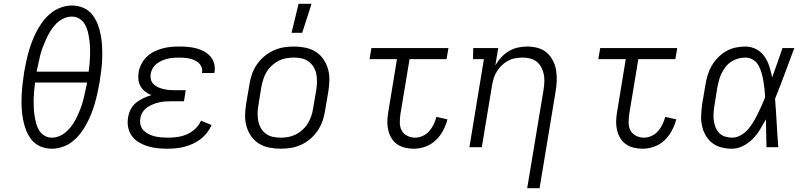

<svg xmlns="http://www.w3.org/2000/svg" viewBox="-20 -772 4240 1007"><path d="M252 8Q220 8 192 -4Q164 -16 146 -38.5Q128 -61 117 -89Q106 -117 100.5 -147Q95 -177 93.5 -208Q92 -239 93.5 -270Q95 -301 98.5 -332.5Q102 -364 107 -396Q112 -424 118 -451.5Q124 -479 132 -506.5Q140 -534 150.5 -560.5Q161 -587 175 -613Q189 -639 207.5 -663Q226 -687 250 -705.5Q274 -724 302 -733.5Q330 -743 357 -743Q389 -743 417 -731Q445 -719 463 -696.5Q481 -674 492 -646Q503 -618 508.5 -588Q514 -558 515.5 -527Q517 -496 516 -465Q515 -434 511 -402.5Q507 -371 502 -339Q497 -311 491 -283.5Q485 -256 477 -228.5Q469 -201 458.5 -174.5Q448 -148 434 -122Q420 -96 401.5 -72Q383 -48 359.5 -29.5Q336 -11 307.5 -1.5Q279 8 252 8ZM445 -396Q448 -418 450 -439.5Q452 -461 452.5 -482.5Q453 -504 452 -525.5Q451 -547 448 -567.5Q445 -588 440 -608Q435 -628 424.5 -645.5Q414 -663 396.5 -674Q379 -685 357 -685Q335 -685 313.5 -675Q292 -665 275 -648Q258 -631 245.5 -611Q233 -591 223.5 -570Q214 -549 205.5 -527.5Q197 -506 191.5 -484Q186 -462 181.5 -440Q177 -418 172 -396ZM252 -50Q274 -50 295.5 -60Q317 -70 334 -87Q351 -104 364 -124Q377 -144 386.5 -165Q396 -186 404 -207.5Q412 -229 417.5 -251Q423 -273 427.5 -295Q432 -317 437 -339H164Q161 -317 159 -295.5Q157 -274 156.5 -252.5Q156 -231 157 -209.5Q158 -188 161 -167.5Q164 -147 169 -127Q174 -107 184.5 -89.5Q195 -72 212.5 -61Q230 -50 252 -50Z M856 8Q829 8 803 5Q777 2 753 -5.5Q729 -13 707.5 -26Q686 -39 671.5 -59Q657 -79 652 -105Q647 -131 652 -157Q655 -178 665.5 -198.5Q676 -219 694 -233.5Q712 -248 732.5 -257.5Q753 -267 774 -273Q756 -280 741.5 -291.5Q727 -303 717.5 -319Q708 -335 706 -354.5Q704 -374 707 -394Q711 -416 722 -437Q733 -458 750 -474.5Q767 -491 788.5 -501.5Q810 -512 832 -518Q854 -524 876.5 -526Q899 -528 921 -528Q944 -528 966 -526Q988 -524 1009.5 -518.5Q1031 -513 1050 -502.5Q1069 -492 1083 -476.5Q1097 -461 1103 -439.5Q1109 -418 1105 -395L1104 -389H1039L1040 -393Q1042 -407 1037 -420Q1032 -433 1022 -442Q1012 -451 999.5 -456.5Q987 -462 973 -465Q959 -468 945 -469Q931 -470 917 -470Q902 -470 887 -468.5Q872 -467 857 -463.5Q842 -460 828 -453.5Q814 -447 801 -437Q788 -427 780.5 -413Q773 -399 770 -384Q768 -369 771.5 -355Q775 -341 785 -331Q795 -321 808 -315Q821 -309 835 -305.5Q849 -302 863.5 -300.5Q878 -299 893 -299H954L945 -241H884Q867 -241 850 -240Q833 -239 816.5 -235.5Q800 -232 783.5 -225.5Q767 -219 752 -208.5Q737 -198 727.5 -182.5Q718 -167 716 -150Q713 -132 717.5 -115.5Q722 -99 733.5 -87.5Q745 -76 760 -68.5Q775 -61 791.5 -57Q808 -53 826 -51.5Q844 -50 861 -50Q886 -50 911 -53.5Q936 -57 960 -67.5Q984 -78 1004 -96.5Q1024 -115 1034 -139L1090 -116Q1080 -94 1065 -75Q1050 -56 1031 -41.5Q1012 -27 990.5 -17.5Q969 -8 946.5 -2Q924 4 901 6Q878 8 856 8Z M1452 8Q1421 8 1391.5 2Q1362 -4 1338 -19Q1314 -34 1297.5 -57.5Q1281 -81 1273 -109Q1265 -137 1265.5 -167Q1266 -197 1271 -228L1288 -328Q1292 -355 1301 -381.5Q1310 -408 1326 -432Q1342 -456 1365 -475.5Q1388 -495 1414 -507Q1440 -519 1467 -523.5Q1494 -528 1521 -528Q1552 -528 1581.5 -522Q1611 -516 1635 -501Q1659 -486 1675.5 -462.5Q1692 -439 1700 -411Q1708 -383 1707.5 -353Q1707 -323 1702 -292L1685 -192Q1681 -165 1672 -138.5Q1663 -112 1647 -88Q1631 -64 1608.5 -44.5Q1586 -25 1560 -13Q1534 -1 1506.5 3.5Q1479 8 1452 8ZM1452 -50Q1472 -50 1492 -53.5Q1512 -57 1531 -66.5Q1550 -76 1566.5 -91Q1583 -106 1594 -124Q1605 -142 1612 -162Q1619 -182 1622 -202L1639 -302Q1642 -323 1642.5 -343.5Q1643 -364 1639 -384Q1635 -404 1624.5 -421Q1614 -438 1598.5 -449.5Q1583 -461 1563 -465.5Q1543 -470 1522 -470Q1502 -470 1481.5 -466.5Q1461 -463 1442 -453.5Q1423 -444 1406.5 -429Q1390 -414 1379 -396Q1368 -378 1361.5 -358Q1355 -338 1351 -318L1335 -218Q1331 -197 1331 -176.5Q1331 -156 1335 -136Q1339 -116 1349 -99Q1359 -82 1374.5 -70.5Q1390 -59 1410.5 -54.5Q1431 -50 1452 -50ZM1509 -600 1546 -752H1614L1565 -600Z M2151 8Q2127 8 2104 2.5Q2081 -3 2063 -15.5Q2045 -28 2033.5 -47Q2022 -66 2016.5 -88.5Q2011 -111 2011.5 -134.5Q2012 -158 2016 -182L2062 -462H1918L1928 -520H2332L2322 -462H2128L2080 -173Q2077 -151 2077 -128.5Q2077 -106 2086.5 -88Q2096 -70 2115.5 -60Q2135 -50 2157 -50Q2177 -50 2197 -59Q2217 -68 2231 -84Q2245 -100 2254.5 -119.5Q2264 -139 2269 -159L2327 -146Q2319 -116 2304 -87.5Q2289 -59 2265.5 -36.5Q2242 -14 2211.5 -3Q2181 8 2151 8Z M2745 215 2831 -302Q2834 -322 2835 -342.5Q2836 -363 2832 -382.5Q2828 -402 2819 -419Q2810 -436 2795.5 -448Q2781 -460 2761.5 -465Q2742 -470 2722 -470Q2703 -470 2683 -466.5Q2663 -463 2645 -453.5Q2627 -444 2612.5 -430Q2598 -416 2587 -399Q2576 -382 2570 -363Q2564 -344 2561 -326L2507 0H2442L2518 -462H2461L2462 -520H2593L2578 -429Q2591 -452 2609 -471.5Q2627 -491 2649 -504Q2671 -517 2696 -522.5Q2721 -528 2745 -528Q2774 -528 2801 -520.5Q2828 -513 2847.5 -496Q2867 -479 2879.5 -455Q2892 -431 2896.5 -404Q2901 -377 2900 -349Q2899 -321 2894 -292L2810 215Z M3351 8Q3327 8 3304 2.5Q3281 -3 3263 -15.5Q3245 -28 3233.5 -47Q3222 -66 3216.5 -88.5Q3211 -111 3211.5 -134.5Q3212 -158 3216 -182L3262 -462H3118L3128 -520H3532L3522 -462H3328L3280 -173Q3277 -151 3277 -128.5Q3277 -106 3286.5 -88Q3296 -70 3315.5 -60Q3335 -50 3357 -50Q3377 -50 3397 -59Q3417 -68 3431 -84Q3445 -100 3454.5 -119.5Q3464 -139 3469 -159L3527 -146Q3519 -116 3504 -87.5Q3489 -59 3465.5 -36.5Q3442 -14 3411.5 -3Q3381 8 3351 8Z M3819 8Q3790 8 3763 1Q3736 -6 3715 -22.5Q3694 -39 3680.5 -63Q3667 -87 3661.5 -114Q3656 -141 3657.5 -170Q3659 -199 3663 -228L3680 -328Q3684 -353 3691.5 -378Q3699 -403 3712.5 -426.5Q3726 -450 3745.5 -470Q3765 -490 3788.5 -503.5Q3812 -517 3838 -522.5Q3864 -528 3889 -528Q3920 -528 3946.5 -514Q3973 -500 3989.5 -476Q4006 -452 4015 -423.5Q4024 -395 4030 -366Q4044 -405 4057.5 -443.5Q4071 -482 4084 -520H4146Q4121 -454 4096.5 -387Q4072 -320 4045 -254Q4050 -191 4053.5 -127Q4057 -63 4062 0H4000Q3999 -37 3998.5 -73.5Q3998 -110 3997 -146Q3982 -119 3966 -92.5Q3950 -66 3928 -43.5Q3906 -21 3877 -6.5Q3848 8 3819 8ZM3820 -50Q3843 -50 3865 -62.5Q3887 -75 3903 -93.5Q3919 -112 3931.5 -133Q3944 -154 3954.5 -175.5Q3965 -197 3975 -219Q3985 -241 3993 -263Q3992 -285 3989.5 -306.5Q3987 -328 3983.5 -349Q3980 -370 3974 -390.5Q3968 -411 3958 -429Q3948 -447 3930 -458.5Q3912 -470 3890 -470Q3871 -470 3852 -465Q3833 -460 3816.5 -449.5Q3800 -439 3787.5 -423.5Q3775 -408 3766 -390.5Q3757 -373 3752 -355Q3747 -337 3743 -318L3727 -218Q3724 -199 3722.5 -179.5Q3721 -160 3723.5 -141.5Q3726 -123 3732.5 -105.5Q3739 -88 3751.5 -75Q3764 -62 3782 -56Q3800 -50 3820 -50Z"/></svg>

Font: Iosevka HT Light Extended
Style: Italic
Weight: 300
Width: 7
Italic angle: -9°
Monospace: yes
Designer: Belleve Invis
Foundry: Belleve Invis
Version: Version 32.3.0; ttfautohint (v1.8.4)